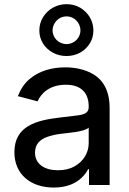

<svg xmlns="http://www.w3.org/2000/svg" viewBox="-20 -869 607 902"><path d="M232.6 12.1C294 12.1 337 -7.8 364.3 -34.8C377.8 -47.9 387.8 -61.1 393.8 -74.2H398.1V0H495V-361.2C495 -443.2 464.1 -491.8 421.2 -518.5C378.2 -545.1 327.1 -552.6 286.9 -552.6C224.8 -552.6 164.1 -536.6 117.9 -496.8C94.8 -476.9 76.7 -450.3 63.9 -417.3L156.6 -392.8C173.3 -431.5 214.1 -470.9 289.1 -470.9C360.4 -470.9 396.7 -433.6 396.7 -368.6V-366.1C396.7 -339.5 378.6 -330.6 337.7 -326C317.5 -323.5 290.8 -320.3 257.8 -316.4C149.9 -303.6 47.6 -276.3 47.6 -154.1C47.6 -50.8 123.2 12.1 232.6 12.1ZM252.1 -69.2C189.6 -69.2 144.5 -97.7 144.5 -152C144.5 -191.8 167.6 -213.8 202.8 -226.2C220.2 -232.2 239.7 -236.9 260.7 -239.7C299.7 -245 377.8 -249.6 396.7 -269.5V-196.7C396.7 -153.1 373.6 -111.9 330.6 -87.7C308.9 -75.3 283 -69.2 252.1 -69.2ZM292.6 -605.8C339.8 -605.8 379.6 -628.9 402 -665.1C413 -683.2 418.7 -703.5 418.7 -725.9C418.7 -771 394.9 -810 356.9 -832.7C337.7 -843.8 316.4 -849.4 292.6 -849.4C244.7 -849.4 204.5 -824.9 181.8 -787.6C170.5 -768.8 164.8 -748.2 164.8 -725.9C164.8 -680.8 189.3 -643.1 228 -621.8C247.2 -611.2 268.8 -605.8 292.6 -605.8ZM292.6 -661.9C254.3 -661.9 226.9 -693.2 226.9 -725.9C226.9 -759.9 254.3 -791.9 292.6 -791.9C330.6 -792.3 358 -759.9 358 -725.9C358 -693.2 330.6 -661.9 292.6 -661.9Z"/></svg>

Font: Inter 465
Style: Regular
Weight: 400
Designer: Rasmus Andersson
Foundry: rsms
Version: Version 3.019;Glyphs 3.1.2 (3151)